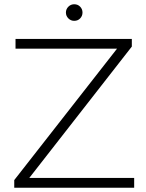

<svg xmlns="http://www.w3.org/2000/svg" viewBox="-20 -883 686 903"><path d="M47 0V-36L546 -674L551 -654H53V-700H600V-664L102 -26L96 -46H611V0ZM329 -785Q313 -785 301.5 -796.5Q290 -808 290 -824Q290 -840 301.5 -851.5Q313 -863 329 -863Q346 -863 357 -851.5Q368 -840 368 -824Q368 -808 357 -796.5Q346 -785 329 -785Z"/></svg>

Font: MOST Montserrat Light
Style: Regular
Weight: 300
Designer: Julieta Ulanovsky
Foundry: Julieta Ulanovsky
Version: Version 8.000;March 11, 2024;FontCreator 15.0.0.2926 64-bit